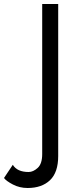

<svg xmlns="http://www.w3.org/2000/svg" viewBox="-131 -720 391 960"><path d="M-67 104Q-45 140 12 140Q35 140 57.5 119.5Q80 99 80 50V-700H160V60Q160 142 119 181Q78 220 7 220Q-33 220 -66.5 202.5Q-100 185 -111 170Z"/></svg>

Font: Jost
Style: Regular
Weight: 400
Version: Version 3.500